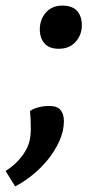

<svg xmlns="http://www.w3.org/2000/svg" viewBox="-51 -518 373 685"><path d="M56 -122Q63 -127 73 -131Q81 -134 94 -137Q107 -140 124 -140Q153 -140 165 -125.5Q177 -111 177 -86Q177 -50 160.5 -14Q144 22 118.5 53Q93 84 62 108.5Q31 133 3 147L-31 92Q-3 74 14.5 54.5Q32 35 42 16.5Q52 -2 55.5 -20.5Q59 -39 59 -56Q59 -96 56 -122ZM241 -427Q241 -394 219 -369Q197 -344 159 -344Q124 -344 107.5 -363.5Q91 -383 91 -413Q91 -448 112.5 -473Q134 -498 172 -498Q207 -498 224 -479Q241 -460 241 -427Z"/></svg>

Font: Amaranth
Style: Italic
Weight: 400
Designer: Gesine Todt
Foundry: Gesine Todt
Version: Version 1.001